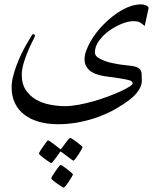

<svg xmlns="http://www.w3.org/2000/svg" viewBox="-20 -423 757 887"><path d="M648.4 -302.7Q637.7 -313 627.2 -319.1Q616.7 -325.2 595.2 -325.2Q572.3 -325.2 542 -313Q511.7 -300.8 484.1 -280.8Q456.5 -260.7 437.5 -234.9Q418.5 -209 418.5 -180.7Q418.5 -166.5 432.6 -157Q446.8 -147.5 466.1 -140.6Q485.4 -133.8 504.9 -130.4Q524.4 -127 534.2 -125Q550.8 -122.6 565.2 -121.3Q579.6 -120.1 591.3 -118.2Q603 -116.2 611.8 -112.8Q620.6 -109.4 626.5 -103Q633.3 -96.2 634.3 -82Q635.3 -67.9 635.3 -49.3Q635.3 -28.8 620.6 -6.1Q606 16.6 582.5 34.7Q552.7 58.1 515.4 79.6Q478 101.1 434.8 116.9Q391.6 132.8 344 141.8Q296.4 150.9 247.1 150.9Q199.7 150.9 160.2 139.6Q120.6 128.4 92.3 106.7Q64 85 48.8 53.2Q33.7 21.5 33.7 -19.5Q33.7 -43 40.5 -70.3Q47.4 -97.7 57.9 -125Q68.4 -152.3 80.8 -177.7Q93.3 -203.1 104.5 -222.4Q115.7 -241.7 122.8 -253.4Q129.9 -265.1 131.3 -265.1Q141.6 -265.1 141.6 -257.8Q141.6 -254.9 132.1 -236.3Q122.6 -217.8 111.1 -191.4Q99.6 -165 90.1 -134.3Q80.6 -103.5 80.6 -75.7Q80.6 -34.7 99.4 -6.8Q118.2 21 147 37.4Q175.8 53.7 211.4 60.5Q247.1 67.4 280.8 67.4Q309.1 67.4 343.3 61Q377.4 54.7 412.4 44.7Q447.3 34.7 479.7 22.5Q512.2 10.3 537.4 -1.2Q562.5 -12.7 577.6 -22.5Q592.8 -32.2 592.8 -37.6Q592.8 -43.5 588.4 -47.1Q584 -50.8 571.3 -54Q558.6 -57.1 534.4 -61Q510.3 -64.9 471.7 -69.8Q455.1 -71.8 437.3 -76.4Q419.4 -81.1 404.5 -90.1Q389.6 -99.1 380.1 -113.8Q370.6 -128.4 370.6 -149.9Q370.6 -167 377.7 -187Q384.8 -207 396.5 -228.3Q408.2 -249.5 424.3 -270.8Q440.4 -292 459.5 -311Q479 -330.6 500.2 -347.4Q521.5 -364.3 543.7 -376.7Q565.9 -389.2 588.1 -396Q610.4 -402.8 632.8 -402.8Q635.7 -402.8 641.6 -401.9Q647.5 -400.9 652.8 -398.7Q658.2 -396.5 662.4 -393.3Q666.5 -390.1 666.5 -385.7ZM361.3 256.8Q361.3 259.3 355.7 269.3Q350.1 279.3 342.8 290.3Q335.4 301.3 328.6 310.3Q321.8 319.3 319.3 319.3Q317.9 319.3 309.3 313.2Q300.8 307.1 291 299.3Q279.8 291 264.6 279.8Q262.2 277.3 260.3 277.3Q258.3 277.3 255.9 281.2Q245.6 295.4 238.3 305.7Q231.4 314.9 225.1 322.8Q218.8 330.6 216.8 330.6Q215.3 330.6 206.1 324.5Q196.8 318.4 186.3 310.5Q175.8 302.7 167.7 295.7Q159.7 288.6 159.7 286.6Q159.7 284.7 165.5 274.7Q171.4 264.6 179.2 253.9Q187 243.2 193.6 234.1Q200.2 225.1 201.2 225.1Q204.1 225.1 212.6 231.2Q221.2 237.3 230.5 244.1L254.9 263.2Q259.3 266.1 259.8 266.6Q261.2 266.6 264.6 262.2L282.7 237.8Q289.6 229 295.7 221.4Q301.8 213.9 304.2 213.9Q306.6 213.9 315.9 220Q325.2 226.1 335.2 233.6Q345.2 241.2 353.3 248Q361.3 254.9 361.3 256.8ZM316.9 382.8Q316.9 384.8 311.3 394.5Q305.7 404.3 298.6 415Q291.5 425.8 284.2 434.8Q276.9 443.8 274.4 443.8Q272.5 443.8 263.2 438Q253.9 432.1 243.4 424.8Q232.9 417.5 224.9 410.6Q216.8 403.8 216.8 400.9Q216.8 398.4 222.7 388.7Q228.5 378.9 236.3 367.7Q244.1 356.4 251 347.7Q257.8 338.9 259.8 338.9Q262.2 338.9 271.5 345Q280.8 351.1 290.8 358.9Q300.8 366.7 308.8 373.8Q316.9 380.9 316.9 382.8Z"/></svg>

Font: Kitab
Style: Regular
Weight: 400
Designer: SIL International
Foundry: Khaled Hosny
Version: Version 1.000